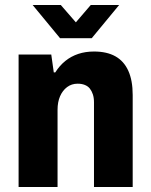

<svg xmlns="http://www.w3.org/2000/svg" viewBox="-20 -744 600 764"><path d="M54 0V-527H184L194 -456H200Q217 -483 240 -501.5Q263 -520 291.5 -529.5Q320 -539 354 -539Q405 -539 439 -520Q473 -501 490.5 -462.5Q508 -424 508 -366V0H354V-337Q354 -355 349.5 -368.5Q345 -382 337.5 -391.5Q330 -401 317.5 -406Q305 -411 289 -411Q265 -411 247 -397.5Q229 -384 219 -361Q209 -338 209 -307V0ZM110 -724H222L308 -625H256L341 -724H454L345 -592H219Z"/></svg>

Font: Archivo SemiCondensed ExtraBold
Style: Regular
Weight: 800
Width: 4
Designer: Hector Gatti
Foundry: Omnibus-Type
Version: Version 2.001